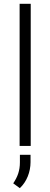

<svg xmlns="http://www.w3.org/2000/svg" viewBox="-20 -770 265 1013"><path d="M83.5 -750V0H142.1V-750ZM85 46.9V86.4C85 129.9 73.2 162.6 49.8 197.3L84.5 222.7C121.1 189 141.1 136.7 141.1 85.4V46.9Z"/></svg>

Font: Vazirmatn ExtraLight
Style: Regular
Weight: 200
Designer: Saber Rastikerdar
Foundry: Saber Rastikerdar
Version: Version 33.003